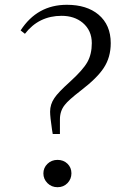

<svg xmlns="http://www.w3.org/2000/svg" viewBox="-20 -768 534 801"><path d="M220 13Q195 13 178 -4Q161 -21 161 -44.5Q161 -68 178 -84.5Q195 -101 220 -101Q245 -101 261.5 -85Q278 -69 278 -45Q278 -21 261.5 -4Q245 13 220 13ZM200 -209Q199 -215 197 -227Q189 -281 189 -302Q189 -333 207 -359Q222 -382 272 -427Q326 -476 344.5 -509Q363 -542 363 -588Q363 -641 325 -673Q290 -702 237 -702Q142 -702 84 -627L66 -641Q135 -748 259 -748Q342 -748 391 -707Q442 -664 442 -588Q442 -529 413 -485Q386 -443 317 -390Q265 -350 250 -330Q230 -305 230 -270V-209Z"/></svg>

Font: GenRyuMin TW R
Style: Regular
Weight: 400
Version: Version 1.501;PS 1;hotconv 16.6.51;makeotf.lib2.5.65220